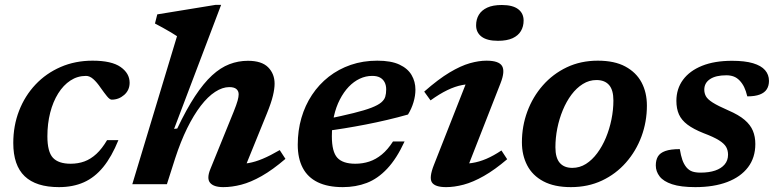

<svg xmlns="http://www.w3.org/2000/svg" viewBox="-20 -756 3186 788"><path d="M333 -444.5Q298 -444.5 269 -425.5Q240 -406.5 218.8 -372.5Q197.5 -338.5 186 -293.5Q174.5 -248.5 174.5 -196.5Q174.5 -133 197.2 -108.5Q220 -84 270 -84Q300.5 -84 326.5 -93.5Q352.5 -103 375.8 -124.5Q399 -146 419.5 -181H466Q438.5 -113 403.5 -70.2Q368.5 -27.5 324 -7.8Q279.5 12 222 12Q128 12 81.2 -32.8Q34.5 -77.5 34.5 -169Q34.5 -240 58.2 -301.2Q82 -362.5 125.5 -408.8Q169 -455 228.8 -481Q288.5 -507 360 -507Q438 -507 475 -481Q512 -455 512 -416.5Q512 -386 489.8 -366.5Q467.5 -347 438.5 -347Q430.5 -347 419.2 -360.8Q408 -374.5 392.5 -396.5Q377.5 -418.5 362.8 -431.5Q348 -444.5 333 -444.5Z M699 -106.5 665 0H523L706.5 -607.5Q697.5 -613.5 681.8 -623Q666 -632.5 648.2 -642.2Q630.5 -652 616 -659.5L625.5 -697L864.5 -736H887.5L694.5 -227L707.5 -228.5Q745 -307.5 780.2 -361Q815.5 -414.5 850.2 -446.5Q885 -478.5 921.5 -492.5Q958 -506.5 997.5 -506.5Q1054 -506.5 1080.5 -479.8Q1107 -453 1107 -412.5Q1107 -392 1100.2 -363.5Q1093.5 -335 1075.5 -290.5L974.5 -42L947 -83.5Q973.5 -82 1000.5 -86.8Q1027.5 -91.5 1058.5 -104.5Q1089.5 -117.5 1128 -140L1151.5 -104Q1099 -59 1054 -33.5Q1009 -8 970.2 2Q931.5 12 896.5 12Q857 12 842.2 -5.8Q827.5 -23.5 843.5 -62.5L939 -297.5Q951 -327.5 955.2 -343Q959.5 -358.5 959.5 -369Q959.5 -382.5 950.2 -390.5Q941 -398.5 921 -398.5Q893 -398.5 863 -379Q833 -359.5 804 -321.8Q775 -284 748.2 -229.8Q721.5 -175.5 699 -106.5Z M1507.5 -444.5Q1481 -444.5 1456.5 -433Q1432 -421.5 1411.2 -399.8Q1390.5 -378 1374.8 -347.5Q1359 -317 1350.5 -279Q1342 -241 1342 -196.5Q1342 -133 1364.5 -108.5Q1387 -84 1438.5 -84Q1468.5 -84 1495.8 -93Q1523 -102 1547.2 -122Q1571.5 -142 1593 -175.5H1640.5Q1608 -105 1569.2 -63.8Q1530.5 -22.5 1485.2 -5.2Q1440 12 1387 12Q1325.5 12 1284.2 -8Q1243 -28 1222.5 -67Q1202 -106 1202 -162Q1202 -220 1217 -271.8Q1232 -323.5 1260.5 -366.5Q1289 -409.5 1329.2 -441Q1369.5 -472.5 1419.8 -489.8Q1470 -507 1528.5 -507Q1585 -507 1619.2 -491Q1653.5 -475 1669.2 -448Q1685 -421 1685 -388Q1685 -363 1677 -336.2Q1669 -309.5 1654.5 -286Q1612.5 -274 1568.8 -263.8Q1525 -253.5 1481.2 -245Q1437.5 -236.5 1394.5 -229.5Q1351.5 -222.5 1311.5 -217.5L1314.5 -266Q1385 -280.5 1431.2 -292Q1477.5 -303.5 1504.5 -314Q1531.5 -324.5 1544.5 -335.5Q1557.5 -346.5 1561.2 -359.2Q1565 -372 1565 -389Q1565 -406 1558.5 -418.5Q1552 -431 1539.5 -437.8Q1527 -444.5 1507.5 -444.5Z M1761 -79.5 1907 -450.5 1936 -411Q1906 -412.5 1877 -407Q1848 -401.5 1816.2 -386.2Q1784.5 -371 1747 -344L1721 -380Q1779 -431 1825 -458.5Q1871 -486 1908.2 -496.5Q1945.5 -507 1976.5 -507Q2027.5 -507 2040.5 -485.2Q2053.5 -463.5 2034.5 -415L1888.5 -42L1856.5 -84.5Q1888 -82.5 1917.2 -87Q1946.5 -91.5 1976.2 -104.2Q2006 -117 2038 -138.5L2061.5 -102.5Q2010.5 -59 1966 -33.8Q1921.5 -8.5 1883 1.8Q1844.5 12 1811 12Q1765.5 12 1752.8 -7.2Q1740 -26.5 1761 -79.5ZM1934 -652Q1934 -676.5 1945.2 -695.2Q1956.5 -714 1979.8 -724.8Q2003 -735.5 2039.5 -735.5Q2084 -735.5 2106.5 -718.5Q2129 -701.5 2129 -671.5Q2129 -647.5 2118 -628.8Q2107 -610 2083.8 -599.2Q2060.5 -588.5 2023.5 -588.5Q1979 -588.5 1956.5 -605.5Q1934 -622.5 1934 -652Z M2433.5 -507Q2502 -507 2546.5 -483Q2591 -459 2613 -417.8Q2635 -376.5 2635 -322.5Q2635 -256.5 2612.8 -196.2Q2590.5 -136 2549.2 -89Q2508 -42 2450.8 -15Q2393.5 12 2323 12Q2255 12 2210.2 -11.8Q2165.5 -35.5 2143.8 -77.2Q2122 -119 2122 -172Q2122 -238 2144.2 -298.2Q2166.5 -358.5 2207.8 -405.5Q2249 -452.5 2306.2 -479.8Q2363.5 -507 2433.5 -507ZM2329 -67Q2359 -67 2384.8 -83.2Q2410.5 -99.5 2431.2 -127.5Q2452 -155.5 2466.8 -191Q2481.5 -226.5 2489.5 -265.8Q2497.5 -305 2497.5 -343.5Q2497.5 -386.5 2479.8 -407Q2462 -427.5 2428 -427.5Q2398 -427.5 2372 -411.2Q2346 -395 2325.2 -367.2Q2304.5 -339.5 2289.8 -303.8Q2275 -268 2267.2 -229Q2259.5 -190 2259.5 -151.5Q2259.5 -108.5 2277.2 -87.8Q2295 -67 2329 -67Z M2770 -144Q2774.5 -117 2780.5 -99.8Q2786.5 -82.5 2797 -69.5Q2808 -56.5 2821.8 -52Q2835.5 -47.5 2855.5 -47.5Q2890 -47.5 2915 -56Q2940 -64.5 2954 -81Q2968 -97.5 2968 -121Q2968 -139 2960.2 -152.8Q2952.5 -166.5 2931.2 -180Q2910 -193.5 2867.5 -209.5Q2826 -226 2801.5 -244.5Q2777 -263 2766.5 -286.5Q2756 -310 2756 -342Q2756 -391.5 2783.2 -428.5Q2810.5 -465.5 2861.5 -486Q2912.5 -506.5 2984.5 -506.5Q3037 -506.5 3070.5 -496.5Q3104 -486.5 3120 -468Q3136 -449.5 3136 -424Q3136 -404 3127 -389.8Q3118 -375.5 3098.2 -368Q3078.5 -360.5 3047 -360.5Q3041.5 -383.5 3034 -398.8Q3026.5 -414 3015.5 -425.5Q3004.5 -437 2991.2 -442Q2978 -447 2961 -447Q2917.5 -447 2894 -431.2Q2870.5 -415.5 2870.5 -388Q2870.5 -373.5 2877.2 -361Q2884 -348.5 2905.2 -335Q2926.5 -321.5 2969 -303Q3012 -284.5 3036 -264Q3060 -243.5 3070 -219.2Q3080 -195 3080 -165Q3080 -109 3050 -69.5Q3020 -30 2964.8 -9Q2909.5 12 2833.5 12Q2774 12 2738.5 0.2Q2703 -11.5 2687.2 -32Q2671.5 -52.5 2671.5 -77Q2671.5 -99 2680.2 -113.8Q2689 -128.5 2710.5 -136.2Q2732 -144 2770 -144Z"/></svg>

Font: Newsreader 9pt SemiBold
Style: Italic
Weight: 600
Italic angle: -17°
Designer: Hugues Gentile
Foundry: Production Type
Version: Version 1.003